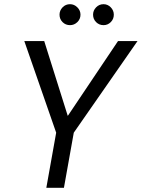

<svg xmlns="http://www.w3.org/2000/svg" viewBox="-20 -896 676 916"><path d="M201 0 248 -263 96 -700H191L303 -344H304L543 -700H636L332 -263L285 0ZM314 -776Q293 -776 278.5 -790.5Q264 -805 264 -826Q264 -846 278.5 -861Q293 -876 314 -876Q334 -876 349 -861Q364 -846 364 -826Q364 -805 349 -790.5Q334 -776 314 -776ZM474 -776Q453 -776 438.5 -790.5Q424 -805 424 -826Q424 -846 438.5 -861Q453 -876 474 -876Q494 -876 508.5 -861Q523 -846 523 -826Q523 -805 508.5 -790.5Q494 -776 474 -776Z"/></svg>

Font: DM Sans 28pt
Style: Italic
Weight: 400
Italic angle: -10°
Version: Version 4.004;gftools[0.9.30]